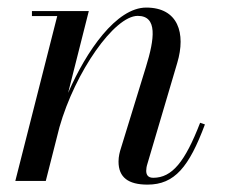

<svg xmlns="http://www.w3.org/2000/svg" viewBox="-20 -490 612 520"><path d="M135 -446.5 21.5 0H104L141 -145.5C183.5 -295 289.5 -447 353 -447C407 -447 399 -385.5 375 -308L307.5 -88.5C304.5 -79.5 301 -66.5 301 -52.5C301 -9.5 327.5 10 379.5 10C453 10 492 -38 535 -153L522 -157.5C481 -51.5 446 -8.5 395 -8.5C380.5 -8.5 376 -17 376 -27.5C376 -32.5 377 -39.5 379 -45.5L460 -319.5C484 -400 462.5 -469.5 376 -469.5C295.5 -469.5 214 -352.5 164.5 -238.5L220.5 -460H66.5V-446.5Z"/></svg>

Font: Bodoni* 16pt
Style: Italic
Weight: 400
Italic angle: -13°
Version: Version 2.3